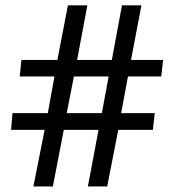

<svg xmlns="http://www.w3.org/2000/svg" viewBox="-20 -713 646 704"><path d="M460.4 -493.2H578.1L571.3 -432.6H449.2L424.3 -298.3H547.4L540.5 -236.8H413.6L373 -29.3H302.2L341.3 -236.8H213.9L173.8 -29.3H102.5L143.6 -236.8H20.5L25.9 -298.3H155.3Q157.2 -310.5 179.7 -432.6H52.2L58.6 -493.2H190.4L229 -693.4H300.3L262.7 -493.2H390.1L427.2 -693.4H498.5ZM353.5 -298.3 378.4 -432.6H251L224.6 -298.3Z"/></svg>

Font: RGR Online_21
Style: Regular
Weight: 400
Italic angle: -12°
Designer: vernon adams
Foundry: vernon adams
Version: Version 1.000